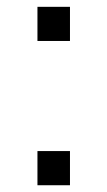

<svg xmlns="http://www.w3.org/2000/svg" viewBox="-20 -548 318 568"><path d="M187 -527.8V-426.8H90.8V-527.8ZM187 -101.1V0H90.8V-101.1Z"/></svg>

Font: Arimo
Style: Regular
Weight: 400
Designer: Steve Matteson
Foundry: Monotype Imaging Inc.
Version: Version 1.33